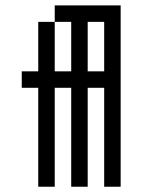

<svg xmlns="http://www.w3.org/2000/svg" viewBox="-20 -708 540 728"><path d="M125 -375Q125 -375 125 0H187.5Q187.5 0 187.5 -375H250Q250 -375 250 0H312.5Q312.5 0 312.5 -375H375Q375 -375 375 0H437.5V-687.5H187.5V-625H125V-437.5H62.5V-375ZM187.5 -437.5V-625H250V-437.5ZM312.5 -437.5V-625H375V-437.5Z"/></svg>

Font: CalcUnifontExMono
Style: Regular
Weight: 500
Version: Version 15.0.06